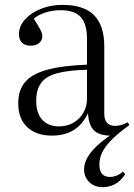

<svg xmlns="http://www.w3.org/2000/svg" viewBox="-20 -544 552 790"><path d="M404 226Q368 226 347 205Q326 184 326 153Q326 129 339 105.5Q352 82 375.5 59.5Q399 37 432 14Q387 13 366 -8Q345 -29 342 -78Q318 -29 281 -7.5Q244 14 194 14Q129 14 92 -21Q55 -56 55 -119Q55 -172 82.5 -205.5Q110 -239 172.5 -256.5Q235 -274 338 -278V-383Q338 -446 312 -474Q286 -502 230 -502Q197 -502 167 -492.5Q137 -483 119 -467Q139 -436 146.5 -421Q154 -406 154 -395Q154 -378 141 -367Q128 -356 106 -356Q83 -356 70.5 -368.5Q58 -381 58 -403Q58 -436 82.5 -463.5Q107 -491 148 -507.5Q189 -524 236 -524Q325 -524 367 -481.5Q409 -439 409 -354V-78Q409 -50 421 -38Q433 -26 454 -26Q467 -26 480 -30Q493 -34 506 -41L512 -29Q488 -12 466 6.5Q444 25 426.5 45Q409 65 399 86.5Q389 108 389 133Q389 160 400.5 172Q412 184 431 184Q446 184 460 178.5Q474 173 486 162L495 173Q475 203 451.5 214.5Q428 226 404 226ZM223 -24Q256 -24 282 -39Q308 -54 323 -80Q338 -106 338 -139V-257Q260 -255 214.5 -242.5Q169 -230 149 -202.5Q129 -175 129 -129Q129 -79 153.5 -51.5Q178 -24 223 -24Z"/></svg>

Font: Literata 60pt Light
Style: Regular
Weight: 300
Designer: Latin by Veronika Burian and Jose Scaglione. Greek by Irene Vlachou. Cyrillic by Vera Evstafieva.
Foundry: TypeTogether
Version: Version 3.103;gftools[0.9.29]